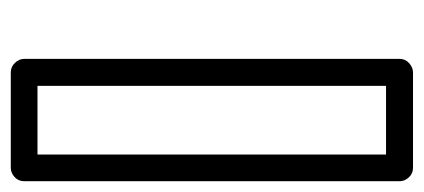

<svg xmlns="http://www.w3.org/2000/svg" viewBox="-236 -529 790 358"><g transform="rotate(90 159.0 -350.0)"><path d="M89.8 0V-700.2Q89.8 -710.9 97.9 -718Q106 -725.1 115.2 -725.1H293Q303.7 -725.1 310.8 -717.3Q317.9 -709.5 317.9 -700.2V0Q317.9 10.7 310.1 17.8Q302.2 24.9 293 24.9H115.2Q104.5 24.9 97.2 17.1Q89.8 9.3 89.8 0ZM140.1 -24.9H268.1V-674.8H140.1Z"/></g></svg>

Font: Trueno Bold Outline
Style: Regular
Weight: 700
Width: 6
Designer: Julieta Ulanovsky
Foundry: Julieta Ulanovsky
Version: Version 3.001b | FøM Fix